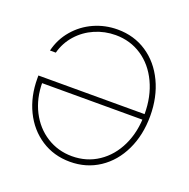

<svg xmlns="http://www.w3.org/2000/svg" viewBox="-101 -620 714 725"><g transform="rotate(20 256.0 -257.5)"><path d="M479.5 -257.8Q479.5 -181.6 450.7 -121.1Q421.9 -60.5 370.4 -26.4Q318.8 7.8 252.9 7.8Q188 7.8 137.2 -25.4Q86.4 -58.6 58.3 -116.5Q30.3 -174.3 30.3 -246.1V-257.8H467.8V-235.4H44.9L53.2 -239.3Q53.2 -174.8 79.3 -123.5Q105.5 -72.3 151.1 -43.5Q196.8 -14.6 252.9 -14.6Q312 -14.6 358.4 -45.7Q404.8 -76.7 430.9 -131.6Q457 -186.5 457 -256.8V-257.8Q457 -328.1 430.9 -383.5Q404.8 -439 358.4 -470Q312 -501 252.9 -501Q209.5 -501 169.9 -483.9Q130.4 -466.8 102.1 -435.1Q73.7 -403.3 62.5 -361.3H39.1Q50.8 -409.7 82.3 -446.5Q113.8 -483.4 158.2 -503.4Q202.6 -523.4 252.9 -523.4Q318.8 -523.4 370.4 -489.3Q421.9 -455.1 450.7 -394.5Q479.5 -334 479.5 -257.8Z"/></g></svg>

Font: Intratopia Thin
Style: Regular
Weight: 100
Designer: Rasmus Andersson
Foundry: rsms
Version: Version 3.000;Glyphs 3.2.3 (3260)